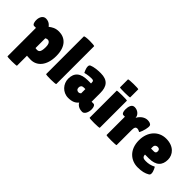

<svg xmlns="http://www.w3.org/2000/svg" viewBox="20 -1489 2459 2459"><g transform="rotate(45 1249.5 -260.0)"><path d="M89 -333V182C89 193 260 190 260 182V0L276 2C287 3 304 4 331 4C440 4 529 -86 529 -262C529 -441 436 -509 331 -509C267 -509 229 -484 194 -457C194 -458 163 -509 97 -509C0 -509 6 -333 55 -333ZM353 -249C353 -137 318 -138 268 -146V-323C297 -342 353 -346 353 -249Z M600 -7C600 5 782 3 782 -8V-693C782 -706 600 -708 600 -688Z M1262 -168V-326C1262 -442 1215 -510 1087 -510C1031 -510 967 -504 924 -485C911 -478 907 -467 907 -452C907 -433 914 -410 921 -393C925 -382 930 -372 935 -363L970 -371C991 -375 1020 -379 1049 -379C1082 -379 1091 -373 1091 -338V-328H1036C903 -328 841 -273 841 -165C841 -73 914 10 1014 10C1083 10 1126 -9 1157 -48C1162 -37 1170 -27 1180 -19C1197 -4 1224 10 1267 10C1310 10 1332 -50 1332 -99C1332 -136 1319 -168 1296 -168ZM1015 -179C1015 -207 1030 -226 1063 -226H1091V-149C1081 -139 1070 -134 1057 -134C1034 -134 1015 -148 1015 -179Z M1389 -5C1389 5 1572 4 1572 -6V-497C1572 -506 1389 -504 1389 -496ZM1389 -555C1389 -546 1572 -548 1572 -556V-703C1572 -712 1389 -711 1389 -699Z M1699 -2C1699 9 1881 7 1881 -1V-280C1881 -325 1896 -340 1919 -340C1942 -340 1959 -325 1967 -325C1968 -325 1970 -327 1972 -330C1993 -369 2015 -452 2005 -480C1996 -503 1964 -510 1935 -510C1887 -510 1835 -476 1806 -420C1806 -464 1763 -510 1701 -510C1649 -510 1637 -451 1637 -402C1637 -366 1649 -334 1672 -334H1699Z M2436 -27C2451 -34 2455 -47 2455 -62C2455 -100 2423 -153 2422 -152C2375 -128 2338 -120 2289 -120C2250 -120 2224 -130 2224 -173H2293C2424 -173 2479 -234 2479 -335C2479 -426 2409 -510 2273 -510C2137 -510 2039 -404 2039 -248C2039 -75 2151 10 2272 10C2348 10 2395 -3 2436 -27ZM2311 -316C2311 -293 2298 -282 2278 -282H2224V-313C2224 -344 2247 -358 2270 -358C2297 -358 2311 -344 2311 -316Z"/></g></svg>

Font: Lilita 2
Style: Regular
Weight: 400
Designer: Juan Montoreano
Foundry: Juan Montoreano
Version: Version 2.001